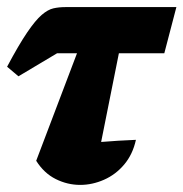

<svg xmlns="http://www.w3.org/2000/svg" viewBox="-32 -512 517 541"><path d="M20 -297 -12 -324Q21 -386 44.5 -420.5Q68 -455 85.5 -470Q103 -485 118.5 -488.5Q134 -492 152 -492H465L431 -362H303L253 -112Q277 -114 301.5 -115.5Q326 -117 351 -118Q342 -77 318 -48.5Q294 -20 261 -5.5Q228 9 194 9Q158 9 125 -7.5Q92 -24 70 -59L185 -362H129Z"/></svg>

Font: Piazzolla ExtraBold
Style: Italic
Weight: 800
Italic angle: -11.3°
Designer: Juan Pablo del Peral
Foundry: Huerta Tipografica
Version: Version 1.330